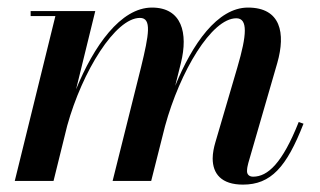

<svg xmlns="http://www.w3.org/2000/svg" viewBox="-20 -490 866 520"><path d="M389.5 0 427 -148.5C467.5 -296.5 553 -440.5 620 -440.5C652 -440.5 648.5 -395 623 -308L563 -103.5C559.5 -91.5 556 -75.5 556 -61C556 -19.5 579.5 10 638 10C713.5 10 756 -37 802 -155L789 -159.5C744.5 -47.5 705 -11.5 665.5 -11.5C655 -11.5 649 -17.5 649 -26.5C649 -33.5 650.5 -41.5 652.5 -48.5L731 -319.5C754 -400.5 740.5 -469.5 651.5 -469.5C569 -469.5 500.5 -370.5 454.5 -257.5L470 -319.5C490 -400.5 472.5 -469.5 391.5 -469.5C306.5 -469.5 233.5 -364.5 186 -248L238 -460H63V-446.5H130L20 0H125L162 -149.5C203 -297.5 292.5 -441.5 359 -441.5C391.5 -441.5 383.5 -396.5 362 -308L285 0Z"/></svg>

Font: Bodoni* 16pt Medium
Style: Italic
Weight: 500
Italic angle: -13°
Version: Version 2.3